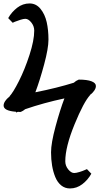

<svg xmlns="http://www.w3.org/2000/svg" viewBox="-20 -792 574 1087"><path d="M0.5 -194.3Q0.5 -207 9.5 -220Q18.6 -232.9 27.3 -239.7L36.1 -246.6L32.7 -245.1Q54.7 -268.6 87.4 -333.5Q120.1 -398.4 147 -481Q173.8 -563.5 173.8 -618.7Q173.8 -644 157.2 -664.8Q140.6 -685.5 123.5 -685.5Q113.3 -685.5 95.5 -679.9Q77.6 -674.3 64.5 -668.9L51.8 -663.1L26.4 -689.5Q45.9 -724.1 77.4 -748.3Q108.9 -772.5 147.5 -772.5Q184.6 -772.5 209.5 -741.7Q234.4 -710.9 244.4 -666.5Q254.4 -622.1 254.4 -567.9Q254.4 -518.6 230 -427.7Q205.6 -336.9 180.2 -269.5Q304.7 -294.4 397.9 -323.7Q409.7 -335 425.8 -341.3Q473.1 -341.3 498 -331.8Q522.9 -322.3 522.9 -305.2Q522.9 -292.5 513.9 -279.5Q504.9 -266.6 496.1 -259.8L487.3 -252.9L490.7 -254.4Q454.1 -215.3 401.9 -87.6Q349.6 40 349.6 121.1Q349.6 146.5 366.2 167Q382.8 187.5 399.9 187.5Q410.6 187.5 428.7 182.1Q446.8 176.8 459.5 170.9L472.2 165.5L497.1 191.4Q477.5 226.6 446 250.7Q414.6 274.9 376 274.9Q347.7 274.9 326.4 257.6Q305.2 240.2 293 210.4Q280.8 180.7 274.9 145.5Q269 110.4 269 70.3Q269 18.6 294.4 -75.7Q319.8 -169.9 344.7 -234.9Q228 -210 122.6 -173.8Q111.3 -164.1 97.2 -158.2Q85.4 -158.2 80.1 -158.7Q74.2 -155.8 71.8 -154.8L70.3 -159.2Q0.5 -164.6 0.5 -194.3Z"/></svg>

Font: Flanker
Style: Bold
Weight: 700
Designer: Flanker
Foundry: Flanker
Version: Version 2.021